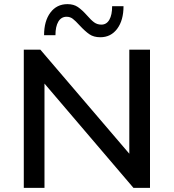

<svg xmlns="http://www.w3.org/2000/svg" viewBox="-20 -908 840 928"><path d="M705 -668V0H625L195 -504V0H95V-668H175L605 -165V-668ZM465 -728Q433 -728 412 -742.5Q391 -757 365 -785Q345 -807 332 -817Q319 -827 302 -827Q276 -827 262 -803.5Q248 -780 248 -738H193Q193 -806 223.5 -847Q254 -888 306 -888Q336 -888 356.5 -874Q377 -860 401 -833Q420 -811 435 -800Q450 -789 470 -789Q495 -789 508.5 -812.5Q522 -836 522 -878H577Q577 -810 546.5 -769Q516 -728 465 -728Z"/></svg>

Font: Madhuban
Style: Regular
Weight: 400
Designer: jaikishan Patel
Foundry: MagicType
Version: Version 1.000